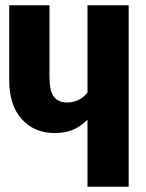

<svg xmlns="http://www.w3.org/2000/svg" viewBox="-20 -713 558 733"><path d="M314 -692.9H471.2V0H314V-255.9Q287.1 -229.5 257.6 -217.3Q228 -205.1 189 -205.1Q110.8 -205.1 63 -258.3Q15.1 -311.5 15.1 -407.2V-692.9H168.9V-419.9Q168.9 -365.2 185.8 -343.5Q202.6 -321.8 235.8 -321.8Q284.2 -321.8 314 -359.9Z"/></svg>

Font: Fira Sans Compressed
Style: Bold
Weight: 700
Width: 1
Designer: Carrois Corporate & Edenspiekermann AG
Foundry: Carrois Corporate GbR & Edenspiekermann AG
Version: Version 4.203;PS 004.203;hotconv 1.0.88;makeotf.lib2.5.64775